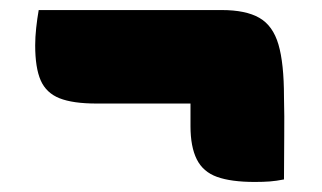

<svg xmlns="http://www.w3.org/2000/svg" viewBox="-20 -475 640 382"><path d="M57 -455H421Q469 -455 496 -439.5Q523 -424 534 -386.5Q545 -349 545 -282Q546 -245 545.5 -202.5Q545 -160 545 -118Q530 -115 517 -114Q504 -113 487 -113Q440 -113 412 -123Q384 -133 371.5 -158Q359 -183 359 -224Q359 -250 359 -276.5Q359 -303 359 -329L419 -269H172Q125 -269 98.5 -279.5Q72 -290 61 -315Q50 -340 50 -385Q50 -401 52 -419.5Q54 -438 57 -455Z"/></svg>

Font: Recursive Monospace Casual Black
Style: Regular
Weight: 900
Version: Version 1.047